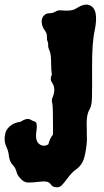

<svg xmlns="http://www.w3.org/2000/svg" viewBox="-49 -768 443 818"><path d="M171.9 -450.2Q168.9 -470.7 168.9 -495.1Q168.9 -537.1 162.1 -551.8Q155.3 -566.4 156.2 -575.7Q157.2 -585 153.3 -591.8Q150.4 -598.6 150.9 -612.3Q151.4 -626 141.1 -639.6Q130.9 -653.3 128.9 -670.4Q127 -687.5 135.7 -699.2Q145.5 -710 154.8 -710.9Q164.1 -711.9 170.9 -712.4Q177.7 -712.9 187.5 -718.8Q197.3 -724.6 208 -724.1Q218.8 -723.6 229.5 -722.7Q259.8 -721.7 274.4 -731.4Q307.6 -752.9 329.1 -747.1Q374 -733.4 354.5 -638.7Q342.8 -585.9 343.3 -484.9Q343.8 -383.8 342.8 -350.6Q341.8 -317.4 333 -302.7Q320.3 -283.2 320.3 -244.1L321.3 -170.9Q319.3 -132.8 310.5 -98.6Q301.8 -64.5 273.4 -44.9Q257.8 -34.2 239.7 -9.8Q221.7 14.6 212.4 22.9Q203.1 31.2 189.9 29.8Q176.8 28.3 172.4 23.4Q168 18.6 164.1 13.7Q154.3 2 122.6 5.9Q90.8 9.8 71.3 9.8Q51.8 9.8 36.1 -9.8Q25.4 -21.5 22.5 -32.2Q17.6 -51.8 8.3 -61.5Q-1 -71.3 -4.9 -80.6Q-8.8 -89.8 -10.3 -98.6Q-11.7 -107.4 -13.2 -117.2Q-14.6 -127 -22.9 -145.5Q-31.2 -164.1 -28.8 -186Q-26.4 -208 -17.6 -218.8Q2.9 -245.1 38.1 -249Q66.4 -267.6 82 -257.8Q87.9 -253.9 93.3 -252.4Q98.6 -251 102.5 -248Q109.4 -244.1 107.4 -218.8Q102.5 -189.5 106 -175.3Q109.4 -161.1 118.2 -154.3Q136.7 -140.6 157.2 -153.3Q162.1 -175.8 176.8 -195.3V-239.3Q176.8 -314.5 173.8 -327.1Q170.9 -339.8 172.4 -345.7Q173.8 -351.6 176.8 -357.4Q189.5 -391.6 172.9 -416Q162.1 -430.7 171.9 -450.2Z"/></svg>

Font: Creepster
Style: Regular
Weight: 400
Designer: Font Diner, Inc
Foundry: Font Diner, Inc
Version: Version 1.002